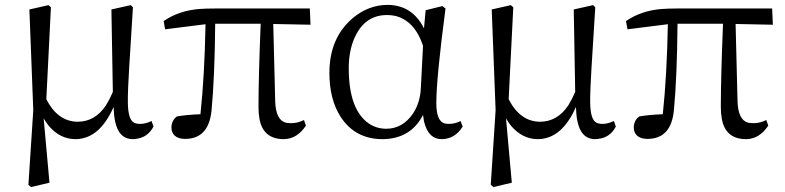

<svg xmlns="http://www.w3.org/2000/svg" viewBox="-20 -548 3169 775"><path d="M591.8 -59.6 599.6 -37.1Q576.2 7.8 527.3 12.7Q521.5 13.7 516.6 13.7Q459 13.7 444.3 -59.6Q439.5 -84 438.5 -116.2Q381.8 12.7 285.2 13.7Q222.7 13.7 176.8 -40Q165 -54.7 156.2 -70.3L179.7 189.5L105.5 207L94.7 198.2L114.3 -103.5L98.6 -509.8L175.8 -527.3L185.5 -518.6Q168 -169.9 167 -147.5Q212.9 -57.6 293 -56.6Q363.3 -56.6 407.2 -122.1Q421.9 -145.5 435.5 -176.8L429.7 -509.8L507.8 -527.3L516.6 -518.6Q496.1 -204.1 496.1 -158.2Q496.1 -144.5 496.1 -132.8Q497.1 -64.5 521.5 -52.7Q531.2 -47.9 545.9 -47.9Q567.4 -47.9 591.8 -59.6Z M1083 -451.2 1090.8 -140.6Q1092.8 -63.5 1133.8 -52.7Q1143.6 -50.8 1155.3 -50.8Q1181.6 -50.8 1207 -63.5L1214.8 -41Q1179.7 12.7 1126 13.7Q1042 13.7 1027.3 -68.4Q1023.4 -89.8 1023.4 -116.2Q1023.4 -234.4 1032.2 -452.1H848.6Q846.7 -236.3 834 -103.5Q823.2 11.7 728.5 12.7Q681.6 12.7 672.9 -22.5Q671.9 -28.3 671.9 -34.2Q672.9 -62.5 694.3 -78.1Q735.4 -85 789.1 -86.9Q805.7 -242.2 809.6 -450.2L646.5 -429.7L640.6 -462.9Q701.2 -504.9 784.2 -511.7Q811.5 -513.7 846.7 -513.7H1230.5L1233.4 -448.2Z M1678.7 -191.4 1687.5 -363.3Q1653.3 -465.8 1573.2 -484.4Q1557.6 -487.3 1542 -487.3Q1453.1 -487.3 1412.1 -397.5Q1387.7 -343.8 1387.7 -273.4Q1387.7 -104.5 1469.7 -48.8Q1501 -28.3 1539.1 -28.3Q1604.5 -28.3 1646.5 -88.9Q1675.8 -132.8 1678.7 -191.4ZM1838.9 -59.6 1847.7 -37.1Q1816.4 12.7 1763.7 13.7Q1708 13.7 1691.4 -58.6Q1689.5 -70.3 1687.5 -84Q1637.7 12.7 1524.4 13.7Q1413.1 13.7 1354.5 -77.1Q1309.6 -147.5 1309.6 -253.9Q1309.6 -393.6 1402.3 -473.6Q1466.8 -528.3 1544.9 -528.3Q1644.5 -527.3 1691.4 -433.6L1698.2 -506.8L1765.6 -523.4L1778.3 -513.7Q1741.2 -232.4 1741.2 -131.8Q1741.2 -59.6 1774.4 -49.8Q1782.2 -47.9 1792 -47.9Q1817.4 -47.9 1838.9 -59.6Z M2458 -59.6 2465.8 -37.1Q2442.4 7.8 2393.6 12.7Q2387.7 13.7 2382.8 13.7Q2325.2 13.7 2310.5 -59.6Q2305.7 -84 2304.7 -116.2Q2248 12.7 2151.4 13.7Q2088.9 13.7 2043 -40Q2031.2 -54.7 2022.5 -70.3L2045.9 189.5L1971.7 207L1960.9 198.2L1980.5 -103.5L1964.8 -509.8L2042 -527.3L2051.8 -518.6Q2034.2 -169.9 2033.2 -147.5Q2079.1 -57.6 2159.2 -56.6Q2229.5 -56.6 2273.4 -122.1Q2288.1 -145.5 2301.8 -176.8L2295.9 -509.8L2374 -527.3L2382.8 -518.6Q2362.3 -204.1 2362.3 -158.2Q2362.3 -144.5 2362.3 -132.8Q2363.3 -64.5 2387.7 -52.7Q2397.5 -47.9 2412.1 -47.9Q2433.6 -47.9 2458 -59.6Z M2949.2 -451.2 2957 -140.6Q2959 -63.5 3000 -52.7Q3009.8 -50.8 3021.5 -50.8Q3047.9 -50.8 3073.2 -63.5L3081.1 -41Q3045.9 12.7 2992.2 13.7Q2908.2 13.7 2893.6 -68.4Q2889.6 -89.8 2889.6 -116.2Q2889.6 -234.4 2898.4 -452.1H2714.8Q2712.9 -236.3 2700.2 -103.5Q2689.5 11.7 2594.7 12.7Q2547.9 12.7 2539.1 -22.5Q2538.1 -28.3 2538.1 -34.2Q2539.1 -62.5 2560.5 -78.1Q2601.6 -85 2655.3 -86.9Q2671.9 -242.2 2675.8 -450.2L2512.7 -429.7L2506.8 -462.9Q2567.4 -504.9 2650.4 -511.7Q2677.7 -513.7 2712.9 -513.7H3096.7L3099.6 -448.2Z"/></svg>

Font: GenYoMin JP Regular
Style: Regular
Weight: 400
Version: Version 1.001;PS 1;hotconv 16.6.51;makeotf.lib2.5.65220 DEVE